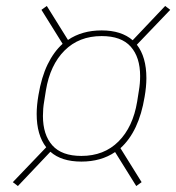

<svg xmlns="http://www.w3.org/2000/svg" viewBox="-20 -671 591 644"><path d="M253 -129Q186 -129 149 -162L40 -47L23 -60L135 -177Q103 -218 103 -289Q103 -317 109 -352Q119 -412 139.5 -454.5Q160 -497 190 -524L119 -638L137 -651L208 -537Q255 -569 321 -569Q387 -569 425 -536L534 -651L551 -638L439 -521Q471 -480 471 -409Q471 -380 465 -346Q446 -230 384 -174L455 -60L437 -47L366 -161Q319 -129 253 -129ZM253 -148Q329 -148 377.5 -196.5Q426 -245 440 -330L446 -368Q450 -391 450 -416Q450 -479 418.5 -514.5Q387 -550 321 -550Q245 -550 196.5 -501.5Q148 -453 134 -368L128 -330Q124 -307 124 -282Q124 -219 155.5 -183.5Q187 -148 253 -148Z"/></svg>

Font: IBM Plex Sans Condensed Thin
Style: Italic
Weight: 100
Width: 3
Italic angle: -11°
Designer: Mike Abbink, Paul van der Laan, Pieter van Rosmalen
Foundry: Bold Monday
Version: Version 1.3